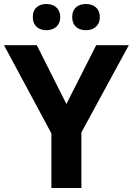

<svg xmlns="http://www.w3.org/2000/svg" viewBox="-20 -940 664 960"><path d="M144 -854C144 -810 174 -789 212 -789C249 -789 281 -810 281 -854C281 -900 249 -920 212 -920C174 -920 144 -900 144 -854ZM341 -854C341 -810 371 -789 410 -789C447 -789 479 -810 479 -854C479 -900 447 -920 410 -920C371 -920 341 -900 341 -854ZM312 -420 164 -714H0L237 -273V0H387V-278L624 -714H461Z"/></svg>

Font: Noto Sans Javanese
Style: Bold
Weight: 700
Designer: Monotype Design Team
Foundry: Monotype Imaging Inc.
Version: Version 2.005